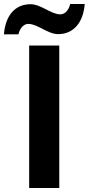

<svg xmlns="http://www.w3.org/2000/svg" viewBox="-27 -942 445 962"><path d="M114.7 -822.3C161.6 -822.3 211.4 -771 264.6 -771C340.3 -771 390.1 -827.6 397.5 -921.9H324.7C316.4 -886.7 295.4 -870.1 275.4 -870.1C228.5 -870.1 178.7 -920.9 125.5 -920.9C48.8 -920.9 0 -864.3 -7.3 -770H65.4C73.7 -805.2 94.7 -822.3 114.7 -822.3ZM270 -713.9H119.1V0H270Z"/></svg>

Font: Noto Reveo Sans
Style: Bold
Weight: 700
Designer: Monotype Design team
Foundry: Monotype Imaging Inc.
Version: Version 1.04